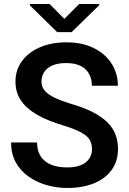

<svg xmlns="http://www.w3.org/2000/svg" viewBox="-20 -933 648 963"><path d="M316.9 9.8Q265.1 9.8 215.3 -4.2Q165.5 -18.1 124.8 -46.4Q84 -74.7 59.8 -117.4Q35.6 -160.2 35.6 -218.3H166Q166 -184.6 177.5 -160.9Q189 -137.2 209.5 -122.1Q230 -106.9 257.3 -100.1Q284.7 -93.3 316.9 -93.3Q358.9 -93.3 386.2 -105Q413.6 -116.7 427.5 -137.2Q441.4 -157.7 441.4 -184.6Q441.4 -212.4 429.7 -232.2Q418 -252 386 -269.3Q354 -286.6 293 -305.2Q243.2 -320.3 200.4 -339.8Q157.7 -359.4 125.5 -385.3Q93.3 -411.1 75.4 -445.1Q57.6 -479 57.6 -523.9Q57.6 -582 90.1 -626.5Q122.6 -670.9 180.2 -695.8Q237.8 -720.7 313 -720.7Q393.1 -720.7 450.9 -691.7Q508.8 -662.6 540 -613.3Q571.3 -564 571.3 -502.9H440.9Q440.9 -536.1 427 -562Q413.1 -587.9 384.5 -602.3Q356 -616.7 311.5 -616.7Q270 -616.7 242.4 -604.5Q214.8 -592.3 201.4 -571.3Q188 -550.3 188 -523.9Q188 -498 204.3 -478.5Q220.7 -459 253.9 -443.1Q287.1 -427.2 336.4 -412.1Q415.5 -389.2 467.8 -358.2Q520 -327.1 545.9 -284.9Q571.8 -242.7 571.8 -185.5Q571.8 -125 540.3 -81.1Q508.8 -37.1 451.7 -13.7Q394.5 9.8 316.9 9.8ZM478 -907.2 339.4 -772H266.6L129.9 -906.2V-913.1H228.5L302.7 -838.4L377.4 -913.1H478Z"/></svg>

Font: Heebo SemiBold
Style: Regular
Weight: 600
Designer: Oded Ezer
Foundry: Ezer Type House
Version: Version 3.100